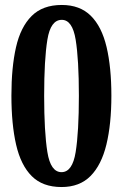

<svg xmlns="http://www.w3.org/2000/svg" viewBox="-20 -744 496 774"><path d="M228 10Q152 10 108 -34Q64 -78 45 -160.5Q26 -243 26 -359Q26 -472 44.5 -553.5Q63 -635 107.5 -679.5Q152 -724 229 -724Q302 -724 346 -680.5Q390 -637 409.5 -555Q429 -473 429 -358Q429 -244 409 -161.5Q389 -79 345 -34.5Q301 10 228 10ZM228 -50Q272 -50 285 -131Q298 -212 298 -358Q298 -504 285 -584Q272 -664 229 -664Q184 -664 171 -584Q158 -504 158 -358Q158 -212 171 -131Q184 -50 228 -50Z"/></svg>

Font: Noto Serif Hebrew ExtraCondensed
Style: Bold
Weight: 700
Width: 2
Designer: Monotype Design Team
Foundry: Monotype Imaging Inc.
Version: Version 2.004; ttfautohint (v1.8.4.7-5d5b)